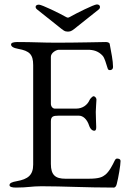

<svg xmlns="http://www.w3.org/2000/svg" viewBox="-20 -843 575 868"><path d="M156 -822C147 -822 141 -818 141 -812C141 -808 143 -804 148 -800L246 -722C266 -706 272 -700 287 -700C302 -700 308 -706 328 -722L426 -800C431 -804 432 -808 432 -812C432 -818 427 -823 418 -823C405 -823 323 -782 297 -767C288 -762 286 -762 277 -767C251 -782 169 -822 156 -822ZM210 -102V-294C210 -317 221 -320 244 -320H337C354 -320 373 -306 383 -275C385 -268 393 -252 406 -252C414 -252 415 -260 415 -269C415 -277 413 -317 413 -337C413 -353 416 -383 416 -392C416 -402 408 -408 403 -408C398 -408 387 -396 385 -391C375 -368 353 -352 324 -352H228C218 -352 210 -362 210 -374V-586C210 -605 235 -618 246 -618H377C402 -618 425 -612 444 -591C453 -581 459 -558 466 -536C468 -529 470 -526 477 -526C483 -526 491 -529 491 -541C491 -568 483 -606 476 -644C475 -651 465 -653 458 -653C448 -653 327 -650 236 -650C166 -650 134 -653 59 -653C42 -653 30 -650 30 -642C30 -633 40 -626 63 -622C113 -613 130 -597 130 -549V-99C130 -51 106 -33 56 -24C33 -20 23 -15 23 -6C23 2 35 5 52 5C106 5 122 -1 167 -1C267 -1 366 5 494 5C502 5 506 -3 508 -12C515 -38 525 -97 525 -115C525 -123 519 -125 512 -126C505 -127 502 -124 498 -116C490 -99 474 -67 456 -53C443 -43 430 -35 380 -35H276C231 -35 210 -51 210 -102Z"/></svg>

Font: EB Garamond 12
Style: Regular
Weight: 400
Version: Version 0.016+